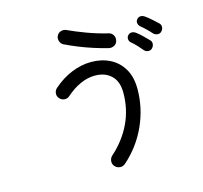

<svg xmlns="http://www.w3.org/2000/svg" viewBox="-125 -968 1249 1182"><g transform="rotate(-15 500.0 -377.5)"><path d="M531 64Q516 77 497 75.5Q478 74 465 60Q452 46 453.5 26.5Q455 7 469 -6Q549 -77 592 -167Q635 -257 635 -362Q635 -434 596 -471.5Q557 -509 492 -509Q446 -509 399 -488Q352 -467 308 -428Q294 -415 275 -416.5Q256 -418 244 -432Q231 -446 232.5 -464.5Q234 -483 248 -496Q305 -546 367.5 -571Q430 -596 491 -596Q558 -596 610.5 -569.5Q663 -543 694 -491Q725 -439 725 -362Q725 -241 674.5 -129.5Q624 -18 531 64ZM620 -650Q575 -661 527 -676.5Q479 -692 435 -710Q391 -728 356 -745Q340 -753 334 -771Q328 -789 336 -805Q344 -822 362 -827.5Q380 -833 397 -825Q446 -802 511 -778Q576 -754 643 -738Q661 -734 670.5 -717.5Q680 -701 675 -682Q671 -664 654.5 -655Q638 -646 620 -650ZM958 -665Q948 -654 933 -655Q918 -656 907 -666Q892 -683 874.5 -700Q857 -717 840 -731Q830 -740 828 -753.5Q826 -767 836 -778Q846 -789 859.5 -789Q873 -789 885 -780Q900 -770 921.5 -751Q943 -732 959 -717Q970 -707 969.5 -691.5Q969 -676 958 -665ZM875 -579Q865 -569 849.5 -570Q834 -571 824 -583Q810 -600 793 -618Q776 -636 759 -650Q749 -659 748 -673Q747 -687 757 -697Q768 -708 781.5 -707Q795 -706 807 -697Q821 -687 842 -667Q863 -647 878 -631Q889 -620 887.5 -605Q886 -590 875 -579Z"/></g></svg>

Font: Zen Maru Gothic Medium
Style: Regular
Weight: 500
Designer: Yoshimichi Ohira
Foundry: Positype
Version: Version 1.001